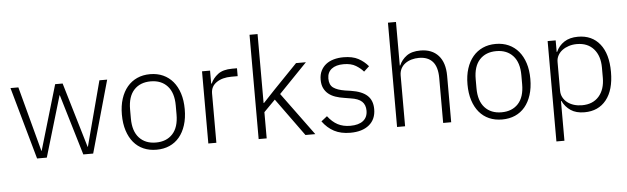

<svg xmlns="http://www.w3.org/2000/svg" viewBox="-54 -948 4434 1357"><g transform="rotate(-5 2162.5 -270.0)"><path d="M33 -512H89L212 -51H214L350 -512H403L540 -51H542L664 -512H719L575 0H505L376 -431H374L246 0H177Z M1024 12Q973 12 932 -6Q891 -24 862 -58.5Q833 -93 817 -143Q801 -193 801 -256Q801 -319 817 -368.5Q833 -418 862 -452.5Q891 -487 932 -505.5Q973 -524 1024 -524Q1075 -524 1116 -505.5Q1157 -487 1186 -452.5Q1215 -418 1231 -368.5Q1247 -319 1247 -256Q1247 -193 1231 -143Q1215 -93 1186 -58.5Q1157 -24 1116 -6Q1075 12 1024 12ZM1024 -39Q1099 -39 1142.5 -86Q1186 -133 1186 -224V-288Q1186 -378 1142.5 -425.5Q1099 -473 1024 -473Q949 -473 905.5 -426Q862 -379 862 -288V-224Q862 -134 905.5 -86.5Q949 -39 1024 -39Z M1392 0V-512H1449V-420H1453Q1468 -456 1504 -484Q1540 -512 1606 -512H1640V-456H1595Q1531 -456 1490 -428Q1449 -400 1449 -350V0Z M1749 -740H1806V-251H1809L1889 -336L2059 -512H2129L1928 -304L2151 0H2081L1887 -268L1806 -186V0H1749Z M2399 12Q2332 12 2284.5 -13Q2237 -38 2202 -86L2244 -119Q2276 -77 2314 -57Q2352 -37 2403 -37Q2462 -37 2494 -62Q2526 -87 2526 -134Q2526 -175 2501.5 -198.5Q2477 -222 2421 -230L2379 -237Q2344 -242 2315 -252Q2286 -262 2265.5 -279Q2245 -296 2233.5 -320.5Q2222 -345 2222 -380Q2222 -416 2235.5 -443Q2249 -470 2272 -488Q2295 -506 2327 -515Q2359 -524 2396 -524Q2460 -524 2501 -502Q2542 -480 2571 -445L2533 -410Q2513 -434 2479.5 -454.5Q2446 -475 2393 -475Q2338 -475 2307.5 -451Q2277 -427 2277 -383Q2277 -338 2304.5 -318Q2332 -298 2387 -289L2428 -283Q2506 -271 2543.5 -236.5Q2581 -202 2581 -140Q2581 -68 2532.5 -28Q2484 12 2399 12Z M2731 -740H2788V-431H2791Q2808 -471 2844 -497.5Q2880 -524 2942 -524Q3024 -524 3069.5 -473.5Q3115 -423 3115 -329V0H3058V-319Q3058 -397 3024.5 -435Q2991 -473 2927 -473Q2900 -473 2875 -466Q2850 -459 2830.5 -445Q2811 -431 2799.5 -409.5Q2788 -388 2788 -360V0H2731Z M3476 12Q3425 12 3384 -6Q3343 -24 3314 -58.5Q3285 -93 3269 -143Q3253 -193 3253 -256Q3253 -319 3269 -368.5Q3285 -418 3314 -452.5Q3343 -487 3384 -505.5Q3425 -524 3476 -524Q3527 -524 3568 -505.5Q3609 -487 3638 -452.5Q3667 -418 3683 -368.5Q3699 -319 3699 -256Q3699 -193 3683 -143Q3667 -93 3638 -58.5Q3609 -24 3568 -6Q3527 12 3476 12ZM3476 -39Q3551 -39 3594.5 -86Q3638 -133 3638 -224V-288Q3638 -378 3594.5 -425.5Q3551 -473 3476 -473Q3401 -473 3357.5 -426Q3314 -379 3314 -288V-224Q3314 -134 3357.5 -86.5Q3401 -39 3476 -39Z M3844 -512H3901V-430H3904Q3923 -473 3962 -498.5Q4001 -524 4060 -524Q4159 -524 4215 -454Q4271 -384 4271 -256Q4271 -128 4215 -58Q4159 12 4060 12Q4001 12 3963 -13.5Q3925 -39 3904 -82H3901V200H3844ZM4047 -39Q4124 -39 4167 -88Q4210 -137 4210 -220V-292Q4210 -375 4167 -424Q4124 -473 4047 -473Q4017 -473 3990.5 -464.5Q3964 -456 3944 -441Q3924 -426 3912.5 -405Q3901 -384 3901 -359V-156Q3901 -129 3912.5 -107.5Q3924 -86 3944 -70.5Q3964 -55 3990.5 -47Q4017 -39 4047 -39Z"/></g></svg>

Font: IBM Plex Sans Arabic Light
Style: Regular
Weight: 300
Designer: Mike Abbink, Paul van der Laan, Pieter van Rosmalen, Wael Morcos, Khajak Apelian
Foundry: Bold Monday
Version: Version 1.2